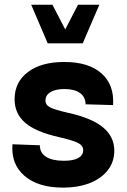

<svg xmlns="http://www.w3.org/2000/svg" viewBox="-20 -811 553 835"><path d="M259.3 -541.5Q159.7 -541.5 101.6 -497.8Q43.5 -454.1 43.5 -379.4Q43.5 -317.4 88.9 -277.6Q134.3 -237.8 235.8 -214.8Q292.5 -202.1 317.1 -190.4Q341.8 -178.7 341.8 -157.7Q341.8 -135.7 320.3 -123.8Q298.8 -111.8 258.3 -111.8Q207 -111.8 180.2 -129.2Q153.3 -146.5 153.3 -179.2L34.2 -183.6Q27.3 -97.2 86.7 -46.1Q146 4.9 253.4 4.9Q320.8 4.9 371.1 -15.1Q421.4 -35.2 449.2 -71.3Q477.1 -107.4 477.1 -155.8Q477.1 -215.8 428.7 -256.6Q380.4 -297.4 274.4 -320.8Q220.7 -333 199.2 -343.5Q177.7 -354 177.7 -374Q177.7 -397.5 200 -410.6Q222.2 -423.8 260.3 -423.8Q303.7 -423.8 327.9 -406.5Q352.1 -389.2 352.1 -357.4L471.7 -354Q477.5 -442.4 421.4 -491.9Q365.2 -541.5 259.3 -541.5ZM115.7 -790.5 187.5 -622.6H339.8L412.1 -790.5H319.3L263.7 -683.1L208 -790.5Z"/></svg>

Font: Estedad-FD-VF Thin
Style: Regular
Weight: 100
Designer: Amin Abedi
Version: Version 5.0